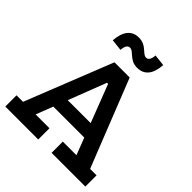

<svg xmlns="http://www.w3.org/2000/svg" viewBox="-262 -1166 1336 1336"><g transform="rotate(45 406.0 -498.5)"><path d="M609.5 -338.5V-236H201V-338.5ZM736 -110.5H799.5V0H467.5V-110.5H601.5L383 -677.5L451 -617.5H353L418.5 -677.5L200 -110.5H336V0H12V-110.5H76L331.5 -755H481ZM500 -990.5 585 -981Q580.5 -910 551 -874.5Q521.5 -839 470 -839Q442 -839 421 -849.2Q400 -859.5 378.5 -879.5Q364 -893 355 -898.2Q346 -903.5 337 -903.5Q320 -903.5 311 -889Q302 -874.5 299.5 -845.5L214.5 -855Q220 -925.5 249.2 -961.2Q278.5 -997 330 -997Q357.5 -997 379.2 -986.8Q401 -976.5 423 -956Q438.5 -941.5 447.2 -937.2Q456 -933 464 -933Q480 -933 489 -947.5Q498 -962 500 -990.5Z"/></g></svg>

Font: Hepta Slab SemiBold
Style: Regular
Weight: 600
Designer: Michael LaGattuta
Foundry: Michael LaGattuta
Version: Version 1.102